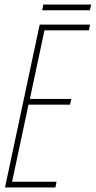

<svg xmlns="http://www.w3.org/2000/svg" viewBox="-20 -822 420 842"><path d="M2 0 154 -714H375L370 -689H175L111 -388H293L287 -363H105L33 -25H228L223 0ZM165 -777 170 -802H380L374 -777Z"/></svg>

Font: Noto Sans Display Condensed Thin
Style: Italic
Weight: 250
Width: 3
Italic angle: -12°
Designer: Monotype Design Team
Foundry: Monotype Imaging Inc.
Version: Version 1.900